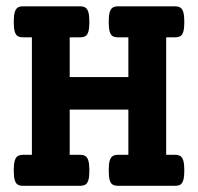

<svg xmlns="http://www.w3.org/2000/svg" viewBox="-20 -600 640 620"><path d="M575.2 -529.3Q575.2 -508.8 572 -498Q568.8 -487.3 562.5 -483.4Q556.2 -479.5 544.4 -479.5H516.6V-100.1H544.4Q556.2 -100.1 562.5 -95.9Q568.8 -91.8 572 -81.1Q575.2 -70.3 575.2 -49.8Q575.2 -29.3 572 -18.6Q568.8 -7.8 562.5 -3.9Q556.2 0 544.4 0H361.8Q350.1 0 343.8 -3.9Q337.4 -7.8 334.2 -18.6Q331.1 -29.3 331.1 -49.8Q331.1 -70.3 334.2 -81.1Q337.4 -91.8 343.8 -95.9Q350.1 -100.1 361.8 -100.1H394.5V-246.1H205.1V-100.1H237.8Q249.5 -100.1 255.9 -95.9Q262.2 -91.8 265.4 -81.1Q268.6 -70.3 268.6 -49.8Q268.6 -29.3 265.4 -18.6Q262.2 -7.8 255.9 -3.9Q249.5 0 237.8 0H55.2Q43.5 0 37.1 -3.9Q30.8 -7.8 27.6 -18.6Q24.4 -29.3 24.4 -49.8Q24.4 -70.3 27.6 -81.1Q30.8 -91.8 37.1 -95.9Q43.5 -100.1 55.2 -100.1H83V-479.5H55.2Q43.5 -479.5 37.1 -483.4Q30.8 -487.3 27.6 -498Q24.4 -508.8 24.4 -529.3Q24.4 -549.8 27.6 -560.5Q30.8 -571.3 37.1 -575.4Q43.5 -579.6 55.2 -579.6H237.8Q249.5 -579.6 255.9 -575.4Q262.2 -571.3 265.4 -560.5Q268.6 -549.8 268.6 -529.3Q268.6 -508.8 265.4 -498Q262.2 -487.3 255.9 -483.4Q249.5 -479.5 237.8 -479.5H205.1V-351.1H394.5V-479.5H361.8Q350.1 -479.5 343.8 -483.4Q337.4 -487.3 334.2 -498Q331.1 -508.8 331.1 -529.3Q331.1 -549.8 334.2 -560.5Q337.4 -571.3 343.8 -575.4Q350.1 -579.6 361.8 -579.6H544.4Q556.2 -579.6 562.5 -575.4Q568.8 -571.3 572 -560.5Q575.2 -549.8 575.2 -529.3Z"/></svg>

Font: Courier Prime
Style: Bold
Weight: 700
Designer: Alan Dague-Greene, Quote-Unquote Apps
Foundry: Quote-Unquote Apps
Version: Version 3.018